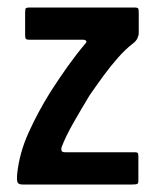

<svg xmlns="http://www.w3.org/2000/svg" viewBox="-20 -492 417 512"><path d="M26 -30Q32 -85 56.5 -139Q81 -193 114 -246Q137 -282 160.5 -315Q184 -348 207 -375Q210 -378 210.5 -381Q211 -384 204 -386H58Q52 -386 49.5 -388Q47 -390 47 -398V-459Q47 -469 49.5 -470.5Q52 -472 60 -472H338Q348 -472 349 -468.5Q350 -465 350 -456V-404Q350 -398 346.5 -390Q343 -382 332 -374Q315 -361 295 -338.5Q275 -316 256 -290Q237 -264 219 -238Q196 -200 175.5 -164Q155 -128 144 -99Q143 -95 144 -90.5Q145 -86 154 -86H339Q347 -86 348 -83Q349 -80 349 -72V-11Q349 -3 346 -1.5Q343 0 333 0H40Q31 0 27.5 -4.5Q24 -9 26 -30Z"/></svg>

Font: Glory SemiBold
Style: Regular
Weight: 600
Designer: Robert Leuschke
Foundry: Robert Leuschke
Version: Version 1.011